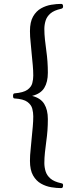

<svg xmlns="http://www.w3.org/2000/svg" viewBox="-20 -800 372 987"><path d="M294 167Q271 167 243.5 162.5Q216 158 191 144Q166 130 150 102Q134 74 134 27Q134 -2 137.5 -32Q141 -62 143 -91Q146 -121 148.5 -149Q151 -177 151 -202Q151 -221 146 -241Q141 -261 121 -276Q101 -291 54 -294Q47 -294 47 -307Q47 -319 54 -320Q101 -324 121 -338.5Q141 -353 146 -372.5Q151 -392 151 -411Q151 -437 148.5 -464.5Q146 -492 143 -522Q141 -551 137.5 -581.5Q134 -612 134 -640Q134 -687 150 -715Q166 -743 191 -757Q216 -771 243.5 -775.5Q271 -780 294 -780Q304 -780 304 -769Q306 -758 295 -755Q258 -747 239.5 -731Q221 -715 214.5 -694Q208 -673 208 -651Q208 -625 211 -597Q214 -569 218 -540Q222 -512 224 -483.5Q226 -455 226 -426Q226 -378 207.5 -348Q189 -318 145 -307Q189 -296 207.5 -265.5Q226 -235 226 -188Q226 -157 224 -129.5Q222 -102 218 -74Q214 -45 211 -16.5Q208 12 208 38Q208 60 214.5 81Q221 102 239.5 118Q258 134 295 142Q306 143 304 155Q304 167 294 167Z"/></svg>

Font: TsukuhouMincho
Style: Regular
Weight: 400
Designer: Iose
Foundry: Typographish
Version: Version 1.001; ttfautohint (v1.8.3)